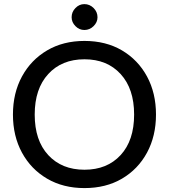

<svg xmlns="http://www.w3.org/2000/svg" viewBox="-20 -930 842 957"><path d="M401 7.5Q295 7.5 214.8 -39.5Q134.5 -86.5 89.5 -169.2Q44.5 -252 44.5 -359Q44.5 -466 89.5 -548.8Q134.5 -631.5 214.8 -678.8Q295 -726 401 -726Q508 -726 588 -678.8Q668 -631.5 712.8 -548.8Q757.5 -466 757.5 -359Q757.5 -252 712.8 -169.2Q668 -86.5 588 -39.5Q508 7.5 401 7.5ZM401 -84Q514 -84 581.2 -157Q648.5 -230 648.5 -359Q648.5 -487.5 581.2 -561Q514 -634.5 401 -634.5Q288 -634.5 220.5 -561Q153 -487.5 153 -359Q153 -230 220.5 -157Q288 -84 401 -84ZM400.5 -780.5Q375 -780.5 356 -799.8Q337 -819 337 -844Q337 -870.5 356 -890Q375 -909.5 400.5 -909.5Q427 -909.5 446.5 -890Q466 -870.5 466 -844Q466 -819 446.5 -799.8Q427 -780.5 400.5 -780.5Z"/></svg>

Font: Verano Sans Medium
Style: Regular
Weight: 500
Designer: Lukasz Dziedzic with Adam Twardoch and Botio Nikoltchev
Foundry: tyPoland Lukasz Dziedzic
Version: Version 3.001;December 28, 2019;FontCreator 12.0.0.2547 64-b